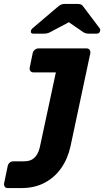

<svg xmlns="http://www.w3.org/2000/svg" viewBox="-104 -766 529 976"><path d="M-65 190Q-75 190 -80 183Q-85 176 -83 165L-65 79Q-63 68 -55 61Q-47 54 -36 54H17Q45 54 61 43.5Q77 33 86.5 15Q96 -3 100 -25L180 -398H66Q56 -398 50.5 -405Q45 -412 47 -422L62 -495Q64 -506 73 -513Q82 -520 92 -520H336Q346 -520 351.5 -513Q357 -506 355 -495L255 -25Q241 40 207.5 88Q174 136 123 163Q72 190 5 190ZM65 -595Q51 -595 53 -608Q54 -616 61 -622L187 -729Q199 -740 207.5 -743Q216 -746 225 -746H291Q301 -746 308 -743Q315 -740 322 -729L402 -623Q407 -617 405 -609Q402 -595 388 -595H348Q340 -595 333.5 -596.5Q327 -598 320 -602L246 -653L150 -602Q142 -598 135 -596.5Q128 -595 120 -595Z"/></svg>

Font: Rubik SemiBold
Style: Italic
Weight: 600
Italic angle: -12°
Designer: Hubert and Fischer
Foundry: Hubert and Fischer
Version: Version 2.300;gftools[0.9.30]